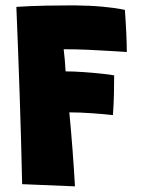

<svg xmlns="http://www.w3.org/2000/svg" viewBox="-20 -676 514 698"><path d="M252.5 1.5 60.5 -6.5Q57 -168.5 51.5 -330.8Q46 -493 39.5 -651Q93.5 -654.5 146.8 -655.5Q200 -656.5 248 -656.5Q307 -656 354.5 -651.5Q402 -647 434 -640Q437 -600 439 -558.2Q441 -516.5 441 -487Q421.5 -488 384.2 -490.5Q347 -493 301.5 -495Q256 -497 211.5 -497Q213.5 -482.5 215.5 -459Q217.5 -435.5 218.5 -416.5Q247 -416.5 282.5 -414Q318 -411.5 349 -408.2Q380 -405 395 -402Q395 -369.5 394.2 -333.5Q393.5 -297.5 390.5 -257.5Q361 -261 316.2 -264.2Q271.5 -267.5 232 -267.5Q238 -206 243.5 -134Q249 -62 252.5 1.5Z"/></svg>

Font: Grandstander ExtraBold
Style: Regular
Weight: 800
Designer: Tyler Finck
Foundry: Etcetera Type Co
Version: Version 1.200; ttfautohint (v1.8.3)